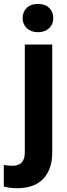

<svg xmlns="http://www.w3.org/2000/svg" viewBox="-66 -758 346 991"><path d="M203.6 -528.3V28.8Q203.6 116.2 157.2 164.8Q110.8 213.4 23.4 213.4Q-13.2 213.4 -46.4 205.1V93.3Q-21 97.7 -2 97.7Q62 97.7 62 29.8V-528.3ZM50.8 -665Q50.8 -696.8 72 -717.3Q93.3 -737.8 129.9 -737.8Q166.5 -737.8 187.7 -717.3Q209 -696.8 209 -665Q209 -632.8 187.3 -612.3Q165.5 -591.8 129.9 -591.8Q94.2 -591.8 72.5 -612.3Q50.8 -632.8 50.8 -665Z"/></svg>

Font: Vazir UI
Style: Bold-UI
Weight: 700
Designer: Saber Rastikerdar
Foundry: Saber Rastikerdar
Version: Version 30.1.0